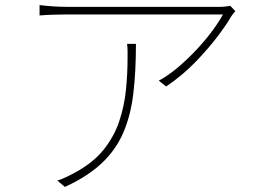

<svg xmlns="http://www.w3.org/2000/svg" viewBox="-20 -719 1040 757"><path d="M908 -675Q904 -671 900 -666Q896 -661 892 -655Q876 -626 839.5 -577.5Q803 -529 751.5 -475.5Q700 -422 635 -378L606 -401Q645 -422 683.5 -455Q722 -488 756.5 -525Q791 -562 817.5 -598Q844 -634 859 -662Q842 -662 802 -662Q762 -662 708 -662Q654 -662 593 -662Q532 -662 472.5 -662Q413 -662 363 -662Q313 -662 280.5 -662Q248 -662 241 -662Q216 -662 187.5 -661Q159 -660 136 -658V-699Q159 -696 187.5 -694Q216 -692 241 -692Q248 -692 281 -692Q314 -692 364 -692Q414 -692 473.5 -692Q533 -692 593 -692Q653 -692 706.5 -692Q760 -692 798 -692Q836 -692 851 -692Q859 -692 870 -693.5Q881 -695 888 -696ZM516 -546Q516 -436 505.5 -349Q495 -262 465.5 -194.5Q436 -127 380.5 -75Q325 -23 236 18L206 -7Q223 -12 244.5 -22.5Q266 -33 280 -41Q349 -79 389.5 -130Q430 -181 450 -240.5Q470 -300 476.5 -364Q483 -428 483 -491Q483 -504 483 -517.5Q483 -531 481 -546Z"/></svg>

Font: Source Han Sans SC ExtraLight
Style: Regular
Weight: 250
Designer: Ryoko NISHIZUKA 西塚涼子 (kana, bopomofo & ideographs); Paul D. Hunt (Latin, Greek & Cyrillic); Sandoll Communications 산돌커뮤니
Foundry: Adobe
Version: Version 2.004;hotconv 1.0.118;makeotfexe 2.5.65603